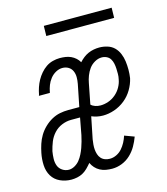

<svg xmlns="http://www.w3.org/2000/svg" viewBox="-108 -787 766 883"><g transform="rotate(-15 275.0 -346.0)"><path d="M124 12Q95 12 70 0.5Q45 -11 31.5 -33.5Q18 -56 16.5 -85Q15 -114 21 -143Q25 -163 31.5 -183Q38 -203 49 -221.5Q60 -240 76.5 -256Q93 -272 112 -282.5Q131 -293 151 -297Q171 -301 191 -301H244L265 -406Q268 -422 268 -437.5Q268 -453 262 -466.5Q256 -480 243.5 -487.5Q231 -495 215 -495Q199 -495 183.5 -486.5Q168 -478 157 -464Q146 -450 140 -434.5Q134 -419 131 -403L130 -399H78L80 -405Q83 -421 88.5 -437.5Q94 -454 102.5 -469.5Q111 -485 123 -499Q135 -513 149.5 -523Q164 -533 181.5 -537.5Q199 -542 215 -542Q229 -542 242.5 -540Q256 -538 268 -532.5Q280 -527 290 -518Q300 -509 306 -498Q316 -509 327 -517.5Q338 -526 350.5 -531.5Q363 -537 376.5 -539.5Q390 -542 403 -542Q423 -542 442 -536Q461 -530 474 -517Q487 -504 494.5 -486Q502 -468 504.5 -448.5Q507 -429 507 -409Q507 -389 504 -369Q498 -342 483 -316.5Q468 -291 445 -272.5Q422 -254 394.5 -244.5Q367 -235 340 -235Q325 -235 311.5 -238Q298 -241 286 -246L265 -142Q263 -130 262 -117.5Q261 -105 262 -93.5Q263 -82 266.5 -71Q270 -60 277.5 -51.5Q285 -43 296 -39Q307 -35 319 -35Q335 -35 350.5 -42.5Q366 -50 377 -62.5Q388 -75 396 -90Q404 -105 409 -121L455 -104Q447 -82 435 -61Q423 -40 405 -23Q387 -6 364 3Q341 12 318 12Q303 12 288 9.5Q273 7 260 0Q247 -7 237.5 -17.5Q228 -28 222 -41Q212 -29 201.5 -18.5Q191 -8 178.5 -1Q166 6 151.5 9Q137 12 124 12ZM341 -283Q359 -283 378 -289.5Q397 -296 413 -309.5Q429 -323 439 -341Q449 -359 452 -377Q455 -390 455 -402.5Q455 -415 454.5 -427.5Q454 -440 451.5 -452Q449 -464 443 -474Q437 -484 426 -489.5Q415 -495 402 -495Q385 -495 368.5 -485.5Q352 -476 341.5 -461.5Q331 -447 324.5 -430Q318 -413 315 -396L296 -299Q304 -291 316 -287Q328 -283 341 -283ZM124 -35Q138 -35 152 -43Q166 -51 175.5 -63Q185 -75 192 -89Q199 -103 204 -117Q209 -131 213 -145.5Q217 -160 220 -174L235 -254H192Q170 -254 148 -245Q126 -236 110 -218.5Q94 -201 85.5 -179.5Q77 -158 72 -137Q69 -119 68.5 -101.5Q68 -84 73.5 -69Q79 -54 93 -44.5Q107 -35 124 -35ZM505 -656H182L183 -704H506Z"/></g></svg>

Font: Lode Dark Term
Style: Italic
Weight: 400
Italic angle: -11°
Monospace: yes
Designer: Belleve Invis
Foundry: Belleve Invis
Version: Version 29.2.0